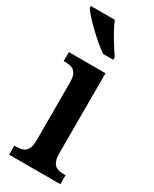

<svg xmlns="http://www.w3.org/2000/svg" viewBox="-199 -816 695 867"><g transform="rotate(30 148.5 -383.0)"><path d="M156 -606H209V-619C184 -657 142 -721 125 -766H0V-756C22 -721 104 -642 156 -606ZM16 0H283V-47H273C235 -47 209 -59 209 -120V-536H18V-489H29C65 -489 91 -477 91 -420V-117C91 -59 64 -47 26 -47H16Z"/></g></svg>

Font: Noto Serif Devanagari Condensed SemiBold
Style: Regular
Weight: 600
Width: 3
Designer: Universal Thirst, Indian Type Foundry and the Monotype Design Team
Foundry: Monotype Imaging Inc.
Version: Version 2.004